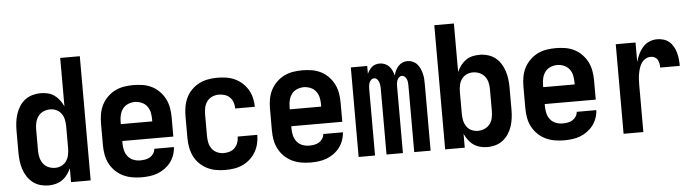

<svg xmlns="http://www.w3.org/2000/svg" viewBox="-46 -930 4093 1132"><g transform="rotate(-5 2000.0 -363.5)"><path d="M201 8Q223 8 244 2.5Q265 -3 282.5 -15Q300 -27 313 -44.5Q326 -62 335 -82V0H451V-735H335V-448Q326 -468 313 -485.5Q300 -503 282.5 -515.5Q265 -528 244 -533Q223 -538 201 -538Q177 -538 152.5 -531Q128 -524 108.5 -509Q89 -494 75.5 -472.5Q62 -451 54.5 -427.5Q47 -404 44 -379.5Q41 -355 41 -330V-200Q41 -175 44 -150.5Q47 -126 54.5 -102.5Q62 -79 75.5 -58Q89 -37 108.5 -21.5Q128 -6 152.5 1Q177 8 201 8ZM249 -92Q229 -92 210 -100Q191 -108 179 -124Q167 -140 162 -160Q157 -180 157 -200V-330Q157 -350 162 -370Q167 -390 179 -406Q191 -422 210 -430Q229 -438 249 -438Q269 -438 287 -429.5Q305 -421 316 -405Q327 -389 331 -369.5Q335 -350 335 -330V-200Q335 -181 331 -161.5Q327 -142 316 -125.5Q305 -109 287 -100.5Q269 -92 249 -92Z M752 8Q776 8 800.5 5Q825 2 847.5 -6.5Q870 -15 890 -29.5Q910 -44 924.5 -63Q939 -82 947.5 -105.5Q956 -129 957 -153H841Q840 -138 831.5 -125Q823 -112 810 -104.5Q797 -97 782 -94.5Q767 -92 752 -92Q732 -92 712.5 -99.5Q693 -107 680 -123Q667 -139 662 -159.5Q657 -180 657 -200V-215H959V-330Q959 -358 954 -386Q949 -414 936.5 -438.5Q924 -463 904 -483.5Q884 -504 859 -516.5Q834 -529 806 -533.5Q778 -538 750 -538Q722 -538 694.5 -533.5Q667 -529 642 -516.5Q617 -504 596.5 -483.5Q576 -463 563.5 -438.5Q551 -414 546 -386Q541 -358 541 -330V-200Q541 -172 546 -144Q551 -116 564 -91Q577 -66 597.5 -46Q618 -26 643 -14Q668 -2 696 3Q724 8 752 8ZM843 -315H657V-330Q657 -350 662 -370Q667 -390 679 -406Q691 -422 710.5 -430Q730 -438 750 -438Q770 -438 789.5 -430Q809 -422 821.5 -406Q834 -390 838.5 -370Q843 -350 843 -330Z M1247 8Q1274 8 1300 4Q1326 0 1350 -11Q1374 -22 1393.5 -39.5Q1413 -57 1426.5 -79.5Q1440 -102 1446.5 -128Q1453 -154 1453 -180Q1453 -181 1453 -181.5Q1453 -182 1453 -182H1337Q1337 -182 1337 -181.5Q1337 -181 1337 -181Q1337 -163 1331 -146Q1325 -129 1312.5 -116Q1300 -103 1282.5 -97.5Q1265 -92 1247 -92Q1228 -92 1209 -100Q1190 -108 1178 -124Q1166 -140 1161.5 -160Q1157 -180 1157 -200V-330Q1157 -350 1161.5 -370Q1166 -390 1178 -406Q1190 -422 1209 -430Q1228 -438 1247 -438Q1265 -438 1282.5 -432.5Q1300 -427 1312.5 -414.5Q1325 -402 1331 -384.5Q1337 -367 1337 -349Q1337 -349 1337 -348.5Q1337 -348 1337 -348H1453Q1453 -349 1453 -349.5Q1453 -350 1453 -350Q1453 -376 1446.5 -402Q1440 -428 1426.5 -450.5Q1413 -473 1393.5 -490.5Q1374 -508 1350 -519Q1326 -530 1300 -534Q1274 -538 1247 -538Q1220 -538 1192 -533Q1164 -528 1139.5 -515.5Q1115 -503 1095 -483Q1075 -463 1063 -438Q1051 -413 1046 -385.5Q1041 -358 1041 -330V-200Q1041 -172 1046 -144.5Q1051 -117 1063 -92Q1075 -67 1095 -47Q1115 -27 1139.5 -14.5Q1164 -2 1192 3Q1220 8 1247 8Z M1752 8Q1776 8 1800.5 5Q1825 2 1847.5 -6.5Q1870 -15 1890 -29.5Q1910 -44 1924.5 -63Q1939 -82 1947.5 -105.5Q1956 -129 1957 -153H1841Q1840 -138 1831.5 -125Q1823 -112 1810 -104.5Q1797 -97 1782 -94.5Q1767 -92 1752 -92Q1732 -92 1712.5 -99.5Q1693 -107 1680 -123Q1667 -139 1662 -159.5Q1657 -180 1657 -200V-215H1959V-330Q1959 -358 1954 -386Q1949 -414 1936.5 -438.5Q1924 -463 1904 -483.5Q1884 -504 1859 -516.5Q1834 -529 1806 -533.5Q1778 -538 1750 -538Q1722 -538 1694.5 -533.5Q1667 -529 1642 -516.5Q1617 -504 1596.5 -483.5Q1576 -463 1563.5 -438.5Q1551 -414 1546 -386Q1541 -358 1541 -330V-200Q1541 -172 1546 -144Q1551 -116 1564 -91Q1577 -66 1597.5 -46Q1618 -26 1643 -14Q1668 -2 1696 3Q1724 8 1752 8ZM1843 -315H1657V-330Q1657 -350 1662 -370Q1667 -390 1679 -406Q1691 -422 1710.5 -430Q1730 -438 1750 -438Q1770 -438 1789.5 -430Q1809 -422 1821.5 -406Q1834 -390 1838.5 -370Q1843 -350 1843 -330Z M2037 0H2134V-393Q2134 -402 2135 -412Q2136 -422 2139.5 -431Q2143 -440 2150.5 -447Q2158 -454 2168 -454Q2178 -454 2185 -447Q2192 -440 2195.5 -431Q2199 -422 2200.5 -412Q2202 -402 2202 -393V0H2299V-393Q2299 -402 2300 -412Q2301 -422 2304.5 -431Q2308 -440 2315.5 -447Q2323 -454 2332 -454Q2342 -454 2349.5 -447Q2357 -440 2360.5 -431Q2364 -422 2365 -412Q2366 -402 2366 -393V0H2463V-393Q2463 -409 2462 -425Q2461 -441 2457 -456.5Q2453 -472 2446.5 -486.5Q2440 -501 2429.5 -513Q2419 -525 2404 -531.5Q2389 -538 2373 -538Q2357 -538 2343 -532Q2329 -526 2318.5 -514.5Q2308 -503 2301.5 -489Q2295 -475 2291 -460Q2287 -475 2280.5 -489.5Q2274 -504 2263.5 -515Q2253 -526 2238.5 -532Q2224 -538 2208 -538Q2196 -538 2184 -534.5Q2172 -531 2162.5 -523Q2153 -515 2146 -504.5Q2139 -494 2134 -483V-530H2037Z M2799 8Q2824 8 2848 1Q2872 -6 2891.5 -21.5Q2911 -37 2924.5 -58Q2938 -79 2945.5 -102.5Q2953 -126 2956 -150.5Q2959 -175 2959 -200V-330Q2959 -355 2956 -379.5Q2953 -404 2945.5 -427.5Q2938 -451 2924.5 -472.5Q2911 -494 2891.5 -509Q2872 -524 2848 -531Q2824 -538 2799 -538Q2777 -538 2756 -533Q2735 -528 2717.5 -515.5Q2700 -503 2687 -485.5Q2674 -468 2665 -448V-735H2549V0H2665V-82Q2674 -62 2687 -44.5Q2700 -27 2717.5 -15Q2735 -3 2756 2.5Q2777 8 2799 8ZM2751 -92Q2731 -92 2713 -100.5Q2695 -109 2684 -125.5Q2673 -142 2669 -161.5Q2665 -181 2665 -200V-330Q2665 -350 2669 -369.5Q2673 -389 2684 -405Q2695 -421 2713 -429.5Q2731 -438 2751 -438Q2771 -438 2790 -430Q2809 -422 2821.5 -406Q2834 -390 2838.5 -370Q2843 -350 2843 -330V-200Q2843 -180 2838.5 -160Q2834 -140 2821.5 -124Q2809 -108 2790 -100Q2771 -92 2751 -92Z M3252 8Q3276 8 3300.5 5Q3325 2 3347.5 -6.5Q3370 -15 3390 -29.5Q3410 -44 3424.5 -63Q3439 -82 3447.5 -105.5Q3456 -129 3457 -153H3341Q3340 -138 3331.5 -125Q3323 -112 3310 -104.5Q3297 -97 3282 -94.5Q3267 -92 3252 -92Q3232 -92 3212.5 -99.5Q3193 -107 3180 -123Q3167 -139 3162 -159.5Q3157 -180 3157 -200V-215H3459V-330Q3459 -358 3454 -386Q3449 -414 3436.5 -438.5Q3424 -463 3404 -483.5Q3384 -504 3359 -516.5Q3334 -529 3306 -533.5Q3278 -538 3250 -538Q3222 -538 3194.5 -533.5Q3167 -529 3142 -516.5Q3117 -504 3096.5 -483.5Q3076 -463 3063.5 -438.5Q3051 -414 3046 -386Q3041 -358 3041 -330V-200Q3041 -172 3046 -144Q3051 -116 3064 -91Q3077 -66 3097.5 -46Q3118 -26 3143 -14Q3168 -2 3196 3Q3224 8 3252 8ZM3343 -315H3157V-330Q3157 -350 3162 -370Q3167 -390 3179 -406Q3191 -422 3210.5 -430Q3230 -438 3250 -438Q3270 -438 3289.5 -430Q3309 -422 3321.5 -406Q3334 -390 3338.5 -370Q3343 -350 3343 -330Z M3605 0H3722V-281Q3722 -297 3723 -313.5Q3724 -330 3727 -346Q3730 -362 3735 -378Q3740 -394 3749 -407.5Q3758 -421 3772.5 -429.5Q3787 -438 3804 -438Q3816 -438 3827 -432.5Q3838 -427 3844 -416.5Q3850 -406 3852 -394Q3854 -382 3854 -370H3970Q3970 -390 3968 -409.5Q3966 -429 3961 -447.5Q3956 -466 3946.5 -483.5Q3937 -501 3922 -514Q3907 -527 3888 -532.5Q3869 -538 3850 -538Q3825 -538 3802.5 -528Q3780 -518 3764.5 -500Q3749 -482 3738.5 -460Q3728 -438 3722 -414V-530H3605Z"/></g></svg>

Font: Iosevka SS09
Style: Bold
Weight: 700
Monospace: yes
Designer: Belleve Invis
Foundry: Belleve Invis
Version: Version 5.2.1; ttfautohint (v1.8.3)